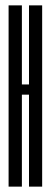

<svg xmlns="http://www.w3.org/2000/svg" viewBox="-20 -695 194 715"><path d="M12 0H61.5V-342.5H88V0H137V-675H88V-380.5H61.5V-675H12Z"/></svg>

Font: Anybody UltraCondensed Light
Style: Regular
Weight: 300
Width: 1
Version: Version 1.113;gftools[0.9.25]